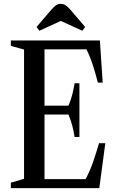

<svg xmlns="http://www.w3.org/2000/svg" viewBox="-20 -970 600 990"><path d="M36 0V-28L104 -48V-714.5L36 -733.5V-761.5H495L509.5 -544H484.5Q474.5 -585 460.2 -629.8Q446 -674.5 426 -715.5H209.5V-425H333Q345.5 -454 352.8 -483Q360 -512 364.5 -540.5H389.5V-263.5H364.5Q360.5 -292.5 352.8 -321.5Q345 -350.5 333 -379.5H209.5V-46.5H421.5Q446 -93 461.5 -139Q477 -185 490.5 -231.5H523L492 0ZM183 -811.5 168.5 -831 245.5 -921Q258 -935 268.2 -942.5Q278.5 -950 293.5 -950Q307.5 -950 318 -943Q328.5 -936 342 -921L419 -831L404.5 -811.5L293.5 -862Z"/></svg>

Font: Libre Caslon Condensed Medium
Style: Regular
Weight: 500
Designer: Pablo Impallari, Rodrigo Fuenzalida, Katja Schimmel, Ertekin Erdin
Foundry: Pablo Impallari, Rodrigo Fuenzalida
Version: Version 2.000; ttfautohint (v1.8.4.7-5d5b);gftools[0.9.33]